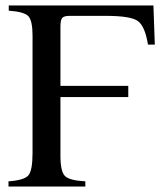

<svg xmlns="http://www.w3.org/2000/svg" viewBox="-20 -682 596 702"><path d="M546 -519H521Q510 -587 483.5 -605.5Q457 -624 367 -624H235Q214 -624 207.5 -616.5Q201 -609 201 -585V-368H449V-327H201V-112Q201 -55 217.5 -38.5Q234 -22 292 -19V0H11V-19Q68 -23 83.5 -40.5Q99 -58 99 -123V-551Q99 -606 84 -622.5Q69 -639 12 -643V-662H541Z"/></svg>

Font: STIX
Style: Regular
Weight: 400
Designer: MicroPress Inc., with final additions and corrections provided by Coen Hoffman, Elsevier (retired)
Version: Version 1.1.1